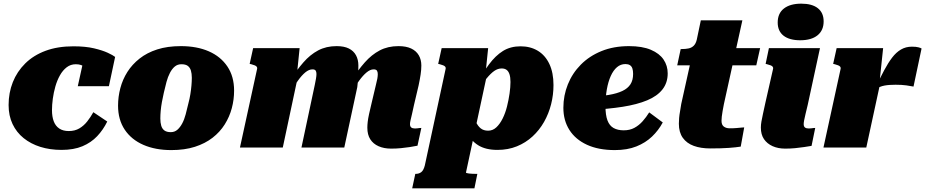

<svg xmlns="http://www.w3.org/2000/svg" viewBox="-20 -806 5055 1049"><path d="M356 -90Q389 -90 413.5 -104.5Q438 -119 456.5 -142.5Q475 -166 490 -193L566 -142Q544 -97 511 -62Q478 -27 430.5 -7Q383 13 316 13Q253 13 200.5 -3.5Q148 -20 109 -51.5Q70 -83 48.5 -128.5Q27 -174 27 -232Q27 -299 50 -357Q73 -415 118 -459.5Q163 -504 229 -528.5Q295 -553 381 -553Q447 -553 493.5 -542Q540 -531 569 -517.5Q598 -504 609 -495L575 -335H405L440 -494Q455 -493 462 -483Q469 -473 469.5 -460.5Q470 -448 466.5 -437Q463 -426 457 -423Q452 -433 443 -440Q434 -447 422 -451Q410 -455 394 -455Q366 -455 344.5 -438.5Q323 -422 307.5 -394.5Q292 -367 282.5 -333.5Q273 -300 268.5 -266.5Q264 -233 264 -204Q264 -169 273.5 -143.5Q283 -118 303.5 -104Q324 -90 356 -90Z M1009 -240Q1016 -266 1020 -291Q1024 -316 1026 -339Q1028 -362 1028 -381Q1028 -404 1023 -420.5Q1018 -437 1006 -446Q994 -455 971 -455Q950 -455 935 -442.5Q920 -430 908.5 -408Q897 -386 889.5 -358Q882 -330 875 -299Q869 -273 864.5 -248Q860 -223 858 -200.5Q856 -178 856 -158Q856 -136 861 -119Q866 -102 878.5 -93Q891 -84 913 -84Q934 -84 949 -97Q964 -110 975.5 -131.5Q987 -153 994.5 -181.5Q1002 -210 1009 -240ZM625 -229Q625 -277 637.5 -324.5Q650 -372 676 -413Q702 -454 742.5 -486Q783 -518 839 -536Q895 -554 968 -554Q1056 -554 1121 -525.5Q1186 -497 1222.5 -442.5Q1259 -388 1259 -311Q1259 -262 1246.5 -215Q1234 -168 1208 -126.5Q1182 -85 1141.5 -53.5Q1101 -22 1045 -4Q989 14 916 14Q829 14 763.5 -14.5Q698 -43 661.5 -97.5Q625 -152 625 -229Z M1291 0H1525L1611 -404L1602 -397L1617 -543H1363L1344 -457L1353 -455Q1364 -452 1371.5 -449Q1379 -446 1382.5 -441.5Q1386 -437 1385 -431ZM2242 -233 2267 -339Q2274 -372 2278 -398.5Q2282 -425 2282 -448Q2282 -480 2268 -504Q2254 -528 2226.5 -541Q2199 -554 2157 -554Q2099 -554 2054.5 -530.5Q2010 -507 1973 -465Q1936 -423 1900 -368L1898 -298Q1921 -336 1942 -365Q1963 -394 1983 -410.5Q2003 -427 2021 -427Q2035 -427 2039.5 -420Q2044 -413 2044 -401Q2044 -390 2041.5 -376Q2039 -362 2034 -343L2011 -246Q2002 -209 1996.5 -183.5Q1991 -158 1989 -140.5Q1987 -123 1987 -108Q1987 -70 2003 -45Q2019 -20 2048.5 -7Q2078 6 2117 6Q2145 6 2170.5 3.5Q2196 1 2219 -2.5Q2242 -6 2261 -10L2282 -107Q2278 -107 2272.5 -106.5Q2267 -106 2261 -105Q2255 -104 2248 -104Q2234 -104 2227 -109.5Q2220 -115 2220 -128Q2220 -136 2223 -149Q2226 -162 2231 -183Q2236 -204 2242 -233ZM1627 0H1861L1932 -330Q1934 -342 1935 -358.5Q1936 -375 1936.5 -393Q1937 -411 1937.5 -426Q1938 -441 1938 -448Q1938 -480 1925 -504Q1912 -528 1886 -541Q1860 -554 1819 -554Q1762 -554 1718 -530.5Q1674 -507 1637.5 -465Q1601 -423 1565 -368L1564 -298Q1587 -336 1607.5 -365Q1628 -394 1648 -410.5Q1668 -427 1687 -427Q1700 -427 1704.5 -420.5Q1709 -414 1709 -402Q1709 -392 1706.5 -377Q1704 -362 1700 -343Z M2232 223 2249 144H2251Q2269 144 2281.5 134.5Q2294 125 2301 98L2415 -431Q2416 -437 2412.5 -441.5Q2409 -446 2401.5 -449Q2394 -452 2383 -455L2374 -457L2393 -543H2647L2632 -397L2645 -418L2526 136Q2525 138 2529.5 139.5Q2534 141 2542.5 142Q2551 143 2562 143.5Q2573 144 2585 144H2588L2572 223ZM2509 -183 2563 -193Q2570 -164 2580 -141Q2590 -118 2606 -105Q2622 -92 2647 -92Q2672 -92 2691.5 -110Q2711 -128 2726 -158Q2741 -188 2750 -224Q2759 -260 2764 -295Q2769 -330 2769 -358Q2769 -384 2763.5 -400.5Q2758 -417 2747.5 -424.5Q2737 -432 2721 -432Q2700 -432 2680.5 -418.5Q2661 -405 2638.5 -377.5Q2616 -350 2585 -307L2577 -338Q2616 -406 2651.5 -454Q2687 -502 2728 -527.5Q2769 -553 2824 -553Q2878 -553 2918.5 -528.5Q2959 -504 2981.5 -456.5Q3004 -409 3004 -341Q3004 -288 2991 -236.5Q2978 -185 2952.5 -140Q2927 -95 2889.5 -60.5Q2852 -26 2804 -6.5Q2756 13 2698 13Q2633 13 2592.5 -12.5Q2552 -38 2532 -82Q2512 -126 2509 -183Z M3339 14Q3250 14 3187 -15Q3124 -44 3091 -96Q3058 -148 3058 -217Q3058 -284 3082.5 -345Q3107 -406 3153.5 -453Q3200 -500 3266.5 -527Q3333 -554 3417 -554Q3489 -554 3536 -534Q3583 -514 3605.5 -480.5Q3628 -447 3628 -405Q3628 -354 3599.5 -317.5Q3571 -281 3516 -258Q3461 -235 3381.5 -222.5Q3302 -210 3199 -205L3202 -278Q3262 -280 3306.5 -287.5Q3351 -295 3380.5 -309Q3410 -323 3424.5 -345.5Q3439 -368 3439 -402Q3439 -420 3435 -432Q3431 -444 3421.5 -450Q3412 -456 3397 -456Q3371 -456 3351 -439Q3331 -422 3317 -391Q3303 -360 3295.5 -318Q3288 -276 3288 -226Q3288 -177 3299 -148Q3310 -119 3332.5 -106.5Q3355 -94 3388 -94Q3421 -94 3446 -107.5Q3471 -121 3491 -143.5Q3511 -166 3527 -192L3601 -137Q3578 -94 3542.5 -60Q3507 -26 3457 -6Q3407 14 3339 14Z M3861 5Q3809 5 3770.5 -9Q3732 -23 3710.5 -53Q3689 -83 3689 -130Q3689 -145 3690.5 -162Q3692 -179 3695.5 -198Q3699 -217 3702 -238L3765 -522L3857 -543H4133L4112 -449H3680L3699 -538H3705Q3726 -538 3742.5 -541.5Q3759 -545 3770.5 -556.5Q3782 -568 3787 -590L3809 -695H4036L3935 -237Q3931 -217 3928 -199.5Q3925 -182 3923.5 -169Q3922 -156 3922 -146Q3922 -124 3934.5 -114.5Q3947 -105 3967 -105Q3988 -105 4004.5 -106.5Q4021 -108 4032 -109Q4043 -110 4046 -110L4027 -5Q4003 -1 3962.5 2Q3922 5 3861 5Z M4137 -109Q4137 -124 4140 -141.5Q4143 -159 4148.5 -184Q4154 -209 4162 -246L4204 -431Q4205 -437 4201.5 -441.5Q4198 -446 4190.5 -449Q4183 -452 4171 -455L4163 -457L4181 -543H4460L4393 -233Q4386 -204 4381 -183Q4376 -162 4373.5 -149Q4371 -136 4371 -128Q4371 -115 4378 -109.5Q4385 -104 4399 -104Q4407 -104 4413 -105Q4419 -106 4424.5 -106.5Q4430 -107 4434 -107L4414 -9Q4396 -6 4373 -2.5Q4350 1 4324 3.5Q4298 6 4270 6Q4231 6 4201 -7.5Q4171 -21 4154 -46Q4137 -71 4137 -109ZM4229 -683Q4229 -733 4263 -759.5Q4297 -786 4358 -786Q4417 -786 4448.5 -761Q4480 -736 4480 -689Q4480 -640 4446.5 -613Q4413 -586 4352 -586Q4293 -586 4261 -611Q4229 -636 4229 -683Z M4479 0H4713L4792 -365L4786 -363L4805 -543H4551L4532 -457L4541 -455Q4552 -452 4559.5 -449Q4567 -446 4570.5 -441.5Q4574 -437 4573 -431ZM5015 -541Q5011 -544 4998 -547.5Q4985 -551 4962 -551Q4929 -551 4902.5 -535.5Q4876 -520 4854 -491Q4832 -462 4811 -422.5Q4790 -383 4767 -335L4765 -319Q4775 -326 4787 -331Q4799 -336 4812.5 -338.5Q4826 -341 4841.5 -342Q4857 -343 4873 -343Q4907 -343 4932 -339.5Q4957 -336 4971 -333Z"/></svg>

Font: Roboto Serif 20pt Black
Style: Italic
Weight: 900
Italic angle: -10°
Version: Version 1.008